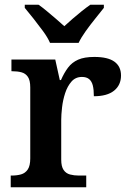

<svg xmlns="http://www.w3.org/2000/svg" viewBox="-20 -786 543 806"><path d="M25 0V-49H28Q51 -49 68.5 -54Q86 -59 96.5 -74.5Q107 -90 107 -121V-419Q107 -449 97 -463.5Q87 -478 70 -482.5Q53 -487 31 -487H28V-536H212L231 -450H236Q249 -480 265.5 -502Q282 -524 308 -535.5Q334 -547 376 -547Q433 -547 460.5 -527Q488 -507 488 -469Q488 -429 459 -405.5Q430 -382 374 -382Q374 -410 369.5 -427.5Q365 -445 354 -454Q343 -463 324 -463Q297 -463 280 -443.5Q263 -424 253.5 -395Q244 -366 240.5 -335Q237 -304 237 -283V-116Q237 -87 247 -72.5Q257 -58 274 -53.5Q291 -49 311 -49H342V0ZM190 -606Q180 -629 160.5 -655.5Q141 -682 120.5 -708Q100 -734 84 -753V-766H142Q158 -755 177 -739Q196 -723 215.5 -706.5Q235 -690 250 -676Q265 -690 284 -706.5Q303 -723 323 -739Q343 -755 359 -766H416V-753Q401 -734 380 -708Q359 -682 340 -655.5Q321 -629 310 -606Z"/></svg>

Font: Noto Serif Armenian SemiBold
Style: Regular
Weight: 600
Version: Version 2.007